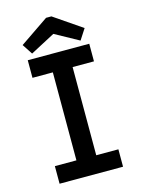

<svg xmlns="http://www.w3.org/2000/svg" viewBox="-120 -869 691 938"><g transform="rotate(-15 225.0 -400.0)"><path d="M62 0V-89H171V-534H68V-623H379V-534H271V-88H383V0ZM97 -649 63 -701 208 -800H235L377 -703L342 -649L222 -715Z"/></g></svg>

Font: Inconsolata SemiCondensed Bold
Style: Regular
Weight: 700
Width: 4
Monospace: yes
Designer: Raph Levien, Cyreal, Brenton Simpson
Foundry: Raph Levien, Cyreal, Google
Version: Version 3.001; ttfautohint (v1.8.2.53-6de2)